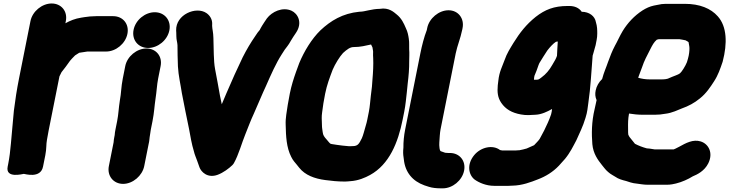

<svg xmlns="http://www.w3.org/2000/svg" viewBox="-20 -810 4083 1075"><path d="M150.6 -692 86.8 -372C74.4 -310 64.8 -248.2 57.7 -190.3C52.6 -126.9 46 -68.6 41.1 -6.5C38 31.7 32.7 74.2 25.7 109L22.9 123C9.3 191.6 108 163.5 113.4 163.5C119.2 163.5 207.2 191.6 220.9 123L233.7 59C241.2 21.6 237.9 -1.8 243 -27.7C246 -46.2 248.9 -62 252.5 -80L312.9 -382.6C314 -385.4 319.9 -396.2 324.4 -405.8C343.4 -429.5 353 -442.6 371.9 -469.4C379.1 -478.9 385.4 -484 400.4 -499.9C411.5 -506.8 422.2 -513.9 423.5 -514.5C423.8 -514.6 456 -519.4 469.2 -521.5H574.1C628.7 -521.5 682.4 -565.5 693.4 -620.5C704.4 -675.5 668.2 -719.5 613.6 -719.5H518.6C510.7 -719.5 504.1 -719.2 495.5 -718.5C488 -718.4 478.4 -717.6 469.3 -716.1L453.9 -714.2C447.1 -713.4 442.8 -712 435.1 -711.2C400 -705.9 371.7 -693.9 346.2 -679.7L348.6 -692C359.5 -746.5 323.4 -790.5 269.3 -790.5C215.3 -790.5 161.5 -746.5 150.6 -692Z M681.3 -440 667.4 -370C658 -323.1 658.7 -286.6 651.3 -249.2C643.8 -202.1 643.7 -171.2 635.9 -132L626.3 -84C624.1 -73.3 622.8 -64.2 622.1 -53.3L619.9 -42C617.9 -32.2 616.8 -24.1 616.1 -13.3L589.5 120C578.7 174.2 614.9 219.5 669.2 219.5C724 219.5 776.9 173.4 787.5 120L812 -2.7C816.4 -19.5 816.8 -36.5 817.9 -42C821.2 -58.4 822.3 -74.3 824.3 -84L833.9 -132C843.5 -180.2 844.4 -215.3 850.7 -256.6C857.2 -297.3 858.6 -335.9 865.4 -370L879.3 -440C890.2 -494.5 854.1 -538.5 800 -538.5C746 -538.5 692.2 -494.5 681.3 -440ZM727.9 -643C716.6 -586.8 753.7 -541.5 809.6 -541.5C863.8 -541.5 917.3 -584.8 928.3 -640C939.5 -696.4 901.4 -741.5 846.5 -741.5C792.3 -741.5 738.9 -698.2 727.9 -643Z M966.2 -639.5 966.9 -627.6C967.2 -620.3 967.4 -612.6 967.4 -606.7C967.4 -586.2 972.7 -574.9 973.7 -557C974.4 -524.4 974 -476.2 976.2 -438.4C978.8 -386.8 991.9 -332.6 998.2 -288.8C998.2 -288.4 998.4 -287.6 998.5 -287.1C1010.7 -225.6 1025.6 -147 1038.6 -87.2C1045.7 -48.9 1053.4 -1.9 1065.6 37.1C1069.7 55.5 1077.5 72.1 1084.1 90.8L1096.9 126.8C1105.7 151.5 1141.4 189.8 1198.8 168.6C1230.7 156.7 1261.9 133 1280.9 114.6C1283.8 111.8 1287.2 107.5 1289.5 103.6C1316.1 56.9 1334.9 -13.1 1353 -56.5C1370.6 -100.1 1383.3 -135.4 1400.8 -172.7C1418 -210.9 1451.1 -290.6 1468.7 -327.5C1498 -394.1 1525.4 -456 1557.1 -505.3L1574.2 -531.9C1583.1 -544.8 1594.6 -555.9 1608.6 -582C1615.9 -594.7 1627.2 -611.7 1636.8 -625.8C1676.6 -684.2 1646.4 -734.7 1612 -750.1C1561.6 -772.6 1502.7 -744.5 1474.4 -707.1C1463.7 -692.9 1455.6 -677.8 1447.3 -665.9C1441 -656.8 1436.4 -645.6 1434.2 -642.1C1425.1 -632.4 1419.8 -623.8 1409.7 -608.8C1383.7 -571.1 1361.6 -534.2 1338.6 -488.8C1306 -420.5 1279.8 -363.1 1247.9 -288.3C1238.3 -264.9 1230.1 -245.8 1221.7 -226.3C1218.9 -240.7 1215.7 -256.2 1211.6 -274.4C1201.9 -328.4 1194.8 -369.3 1184.3 -422.7C1175.1 -471.1 1177.3 -536.5 1174.8 -597.2C1174.1 -630.8 1168.4 -645.5 1167.7 -665.5L1168 -676.3C1168.7 -702.4 1154.7 -723.8 1136 -736.7C1078.3 -776.5 963.4 -728.8 966.2 -639.5Z M1995.6 -744.5C1994.7 -744.5 1993.1 -744.4 1991.9 -744.3C1897.8 -735.1 1831.2 -693.7 1774.2 -640.3C1725.1 -592.7 1682.8 -522.7 1655.5 -456.9C1655.4 -456.5 1655.1 -455.7 1654.9 -455.2L1637.2 -406.9C1624 -369.5 1611.7 -331.5 1602.6 -286C1598.3 -264.5 1594.7 -245.1 1591.1 -223.1C1586.1 -184.9 1577.7 -150.6 1579.5 -110.4C1581 -46.8 1583.5 15.2 1610.5 68.2C1620.3 88.7 1633.2 101.6 1642 112.5L1655.6 129.5C1688.4 170.4 1740.6 190.4 1801.8 198.2C1835.4 202.5 1868.3 206.5 1910.8 206.5C1921.6 206.5 1931.3 205.2 1941.5 204.4C1986 201.7 2024.4 184.9 2051.7 169.9C2160 110.6 2209 -12.8 2234.4 -140L2243.4 -185C2250.9 -222.4 2253.9 -260.4 2257.7 -292.4L2262.7 -342.2C2268.1 -385.9 2271.5 -426 2271.1 -467.5C2271.1 -488.3 2272.9 -510.2 2270.9 -534.9C2269.8 -550.1 2272.6 -569 2268.8 -593.5C2266.1 -611.5 2263.1 -631 2251.8 -653.8C2240.8 -679.4 2228.5 -707.4 2199.9 -730C2186.9 -740.2 2158.1 -769.6 2106.9 -760.5C2058.3 -759.8 2022.9 -744.5 1995.6 -744.5ZM2057.5 -560.9C2059.8 -556 2061.7 -551.8 2065.4 -544.7C2066.2 -541.1 2067.1 -534.3 2068.7 -524.6C2069.9 -518.7 2067.6 -507.3 2069.5 -484.2C2071.1 -449.4 2069.1 -405.7 2065.3 -363.6L2062.4 -324.2L2056.3 -274.1C2052.9 -245.9 2051 -213.1 2045.4 -185L2036.4 -140C2034.1 -128.5 2031.5 -118.1 2028 -106.8C2020.2 -80.4 2013.4 -52 2006 -36C1989.9 -3 1983.3 3.8 1964.9 7.5C1958.9 7.6 1953.4 7.9 1944.8 8.5H1932.2C1910.8 6.4 1883.5 4.3 1866.5 1.1C1853.2 -1.4 1835.4 -3 1830.5 -5.2C1823.2 -10.2 1817.1 -20 1808.7 -29C1795.2 -43.7 1788.5 -53.4 1786.8 -69.8C1785.1 -87.4 1782.7 -88.4 1782.4 -114C1781.6 -142.6 1779.9 -155.4 1783.7 -181.7C1787.2 -213 1793.4 -250.1 1800.4 -285C1810.3 -334.8 1825.3 -373.5 1842.6 -419.7C1856.3 -451.8 1881.6 -492.7 1900.5 -513.2C1923.2 -533.8 1940.4 -546.5 1960.1 -546.5C1999.7 -546.5 2027.3 -554.6 2057.5 -560.9Z M2474.9 45.5C2474 45.5 2473.1 45.4 2471.9 45.1L2455.3 39.2C2446.7 36.6 2447.4 36.6 2445.5 34.7C2441.8 31.2 2439.2 10.6 2439.4 2.5L2439.8 -13.6C2441.5 -37 2442.7 -66 2446.5 -85L2531.5 -511C2540.3 -554.8 2558 -593.6 2568.1 -644L2569.9 -653C2580.5 -706.4 2546.1 -752.5 2491.2 -752.5C2437 -752.5 2382.7 -707.3 2371.9 -653L2369.6 -641.6C2354.5 -602.8 2342.3 -555.2 2333.5 -511L2248.5 -85C2241.7 -51.2 2238.2 -14.1 2238.7 16.2L2237.4 32C2236.5 52 2238.5 66.5 2241 81.8C2248.1 155 2290.3 204.2 2356.1 227.7L2380.9 235.8C2400.3 242.2 2424.9 244.5 2450.2 244.5H2459.2C2513.8 244.5 2567.5 200.5 2578.5 145.5C2589.4 90.5 2553.3 46.5 2498.7 46.5H2489.7C2487.5 46.5 2479.6 45.5 2474.9 45.5Z M3098.5 -497.4C3091.9 -478.4 3087.3 -472.6 3071.9 -446C3056 -417.5 3035.8 -394 3012.6 -377.2C2996.7 -365 2995.9 -363.5 2979.6 -363.5C2976 -363.5 2972.9 -363.5 2969.6 -363.7C2970 -367.5 2970.2 -370.3 2970.7 -376.5L2972.5 -385.9C2973.6 -389 2975.6 -394.3 2977.9 -399.1C2986.2 -416.9 2995 -447.8 2999.9 -456.7C3012.5 -476.7 3031.4 -508.6 3044.4 -527.3C3059.3 -546.6 3077.9 -566.9 3092.7 -576.1C3094.1 -576.4 3097.9 -577.1 3103 -577.7C3100.4 -549.4 3100.4 -521.9 3098.5 -497.4ZM2866.5 32.5H2792.1C2789.7 32 2784.9 31.1 2779.8 30.1C2739.5 -0.8 2672.8 12.9 2635 58.6C2592.5 110 2602.8 168.8 2637.6 195.5C2661.3 212.4 2701.6 230.5 2747 230.5H2827C2834.2 230.5 2840.7 230.2 2848.2 229.5C2902.8 228.9 2953.1 209.4 2990.5 194.7C3035 178 3075.7 153.1 3109.5 117.5C3119.9 106.6 3126.9 98.7 3143.7 79.3C3172 45 3189.1 8.9 3206.2 -23.1C3206.6 -23.9 3207.3 -25.4 3207.8 -26.4C3223.1 -61.7 3243.7 -100.6 3258.2 -150C3269 -183.5 3270.3 -207.5 3274.1 -233.9C3287.2 -320.1 3291 -414.7 3298.2 -498.4C3299.6 -503.2 3301.5 -509.6 3303.3 -515.7L3310.4 -541.3C3313.6 -551.4 3316.6 -562.5 3318.2 -574.5L3320.5 -586C3322.9 -598 3324 -610.2 3324 -622.4C3324 -641.5 3323.9 -662.5 3316.3 -686.5C3310.9 -719.5 3279.4 -743.9 3237 -744.1C3222.1 -766.4 3196.6 -776.5 3168 -776.5H3158C3081.6 -776.5 3031.5 -756.1 2979.2 -715.4C2926 -672.6 2890.5 -627 2855.1 -570.1C2837 -539.6 2818.4 -513.2 2803.9 -470.6C2793.1 -440.4 2775.2 -407.7 2770.2 -358.6L2767 -332.5C2763.7 -294.4 2766 -264.2 2786.7 -234C2810.5 -198.9 2845.6 -178.2 2897 -169.1C2926.7 -163.2 2954.3 -166.2 2979.5 -167.6C3011.8 -169.3 3044.2 -184.6 3071 -199.8C3069.7 -188.7 3068.7 -181.4 3065.6 -169.7C3055.8 -140 3041.1 -108.4 3026.8 -79.4C3019.2 -63.6 3011.5 -52.1 3001.3 -31.8C2992.5 -19.2 2982.8 -10.7 2970.3 3C2968.6 4.4 2952.4 10.4 2929 21.4C2917.5 24.8 2900.4 29.1 2886.5 31.5H2880.7C2876.3 31.5 2871 32.5 2866.5 32.5Z M3601 20.6C3577.1 14 3554.9 5.5 3535.1 -4.9L3505.8 -41.5C3502.8 -45.3 3502.1 -47.1 3497.8 -55.8C3496.8 -60.6 3496.5 -72 3496.6 -89.5C3496.1 -120.8 3496.2 -142.9 3501.9 -174.3C3524.9 -170.3 3553 -167.5 3580.4 -167.5H3646.4C3666.7 -167.5 3685.4 -169.4 3703.9 -172.9C3743.7 -177.2 3776.9 -195.1 3798.1 -203C3834.6 -215.9 3867.5 -233.2 3898.8 -259C3934.7 -287.6 3957.9 -323.5 3978 -354.6C4001 -389.8 4012.7 -425.4 4025.5 -462.7C4025.7 -463.4 4026.1 -464.7 4026.4 -465.7C4052.9 -566.7 4050.5 -661.2 3998.8 -718.6C3960.2 -762.7 3897.8 -788.5 3814.4 -788.5H3707.4C3692.3 -788.5 3676.9 -786.5 3660.8 -782.6L3640.6 -778.7C3617.9 -773.7 3598 -764.7 3576.7 -751.2C3532.2 -722.2 3494.7 -682.8 3466.2 -636.1C3449.6 -608.4 3436.2 -576.9 3423.3 -554.5C3407 -523.8 3396.4 -495.7 3384.2 -462.5C3374.6 -433.2 3361.4 -406.4 3351.3 -367.5C3333.2 -350.4 3319.9 -327.4 3315.2 -304C3311.3 -284.7 3312.2 -268.1 3320.3 -249.4C3316.5 -233.5 3312.5 -215.2 3309.4 -199.8C3291.7 -125.7 3292 -59.5 3296.5 -2.7C3301.4 50.3 3327.1 85.1 3350.6 114.5L3364.2 131.5C3371 139.9 3376 145.5 3384.9 153C3398.5 165.8 3417.6 174.3 3425.2 179.8C3442.3 192 3463.4 198 3485.7 203.5C3499.8 207.3 3517.4 216.1 3548.1 218.4C3563.5 220.2 3583.6 224.5 3609.2 224.5H3712.2C3735.3 224.5 3752.8 220.2 3764.7 217.4C3797.9 209.5 3833.7 193.1 3858.6 177.4C3883.9 167.1 3924.1 147.5 3945.5 104.8C3974.6 46.6 3947.8 -4.1 3903.3 -18.1C3860.6 -31.5 3820.1 -9.1 3781.7 12.2C3765.7 20.9 3752.9 26.5 3751.7 26.5H3645.7C3638.6 26.5 3624.9 21.8 3601 20.6ZM3668.2 -590.5H3784.6C3800.5 -587.7 3799.7 -588.3 3818.3 -584.3L3831.3 -577C3832 -576.5 3833.5 -575.4 3835.2 -573.9C3836.4 -568.7 3837.1 -561 3839.3 -550.6C3841.1 -541 3840.2 -519.2 3835.9 -498C3833.8 -487.2 3830.2 -475.3 3826 -461.6C3817.3 -439.7 3797 -407.6 3787.2 -399.5C3776.9 -390.9 3753.4 -385.2 3719 -369.5C3716.1 -368.2 3702.5 -365.5 3686 -365.5H3617C3594.3 -365.5 3572.5 -369 3553.2 -374.6C3554.3 -378 3555.4 -381.4 3557 -385.8L3574.4 -432.2C3587.9 -472.6 3600.6 -494 3620.3 -533.1C3632.9 -558.1 3641.2 -573.7 3657.4 -587.7C3661.8 -588.9 3668 -590.5 3668.2 -590.5Z"/></svg>

Font: Smoothie
Style: ExBdIt
Weight: 800
Foundry: Cannot Into Space Fonts
Version: Version 0.8